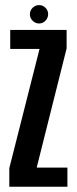

<svg xmlns="http://www.w3.org/2000/svg" viewBox="-20 -712 294 732"><path d="M15.5 0H237V-73H120.5V-75.5L234 -527.5V-598H19V-525.5H130.5V-524.5L15.5 -71ZM129 -622.5Q143.5 -622.5 153.5 -633.2Q163.5 -644 163.5 -658Q163.5 -672 153.5 -682.2Q143.5 -692.5 129 -692.5Q114.5 -692.5 104.2 -682.2Q94 -672 94 -658Q94 -643 104.5 -632.8Q115 -622.5 129 -622.5Z"/></svg>

Font: Anybody ExtraCondensed Medium
Style: Regular
Weight: 500
Width: 2
Version: Version 1.113;gftools[0.9.25]